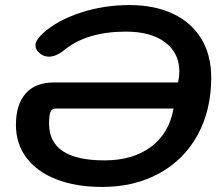

<svg xmlns="http://www.w3.org/2000/svg" viewBox="-20 -730 871 759"><path d="M43 -236Q43 -317 81.5 -360.5Q120 -404 192 -404H684Q689 -429 689 -447Q689 -520 633 -562.5Q577 -605 478 -605Q323 -605 234 -532Q202 -506 173 -506Q153 -506 136.5 -520Q120 -534 120 -551Q120 -570 149 -598Q207 -650 299 -680Q391 -710 491 -710Q591 -710 664 -675.5Q737 -641 776 -576.5Q815 -512 815 -423Q815 -295 761.5 -197Q708 -99 610 -45Q512 9 384 9Q280 9 203 -21Q126 -51 84.5 -106.5Q43 -162 43 -236ZM666 -301H199Q185 -301 179.5 -287.5Q174 -274 174 -241Q174 -96 393 -96Q506 -96 577.5 -150Q649 -204 666 -301Z"/></svg>

Font: Kodchasan
Style: Bold Italic
Weight: 700
Italic angle: -10°
Version: Version 1.000; ttfautohint (v1.6)